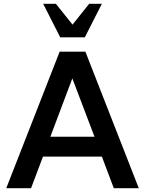

<svg xmlns="http://www.w3.org/2000/svg" viewBox="-20 -994 767 1014"><path d="M362 -580 479 -272H246ZM581 0H713L431 -721H295L13 0H144L207 -167H518ZM428 -797 518 -974H451L363 -864L275 -974H208L298 -797Z"/></svg>

Font: Perun SemiBold
Style: Regular
Weight: 600
Foundry: Copyright (c) Stefan Peev, Context Ltd, 2016
Version: Version 1.089